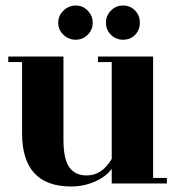

<svg xmlns="http://www.w3.org/2000/svg" viewBox="-20 -665 660 696"><path d="M426 -645Q452 -645 469.5 -627Q487 -609 487 -582.5Q487 -556 469.5 -538.5Q452 -521 426 -521Q400 -521 382 -539Q364 -557 364 -582.5Q364 -608 382 -626.5Q400 -645 426 -645ZM254.5 -645Q280 -645 298 -626.5Q316 -608 316 -582.5Q316 -557 298 -539Q280 -521 254.5 -521Q229 -521 210 -539Q191 -557 191 -582.5Q191 -608 210 -626.5Q229 -645 254.5 -645ZM385 0V-53Q366 -26 325.5 -7.5Q285 11 238 11Q60 11 60 -182V-440H10V-460H210V-160Q210 -89 231 -59Q252 -29 294 -29Q350 -29 385 -89V-440H335V-460H535V-20H585V0Z"/></svg>

Font: Rozha One
Style: Regular
Weight: 400
Designer: Tim Donaldson, Indian Type Foundry
Foundry: Indian Type Foundry
Version: Version 1.300;PS 1.0;hotconv 1.0.78;makeotf.lib2.5.61930; tt